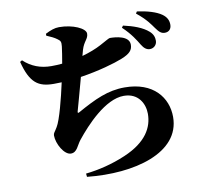

<svg xmlns="http://www.w3.org/2000/svg" viewBox="-92 -921 1183 1083"><g transform="rotate(-10 500.0 -380.0)"><path d="M749 -630C763 -607 777 -597 794 -596C819 -595 837 -614 837 -637C837 -656 832 -674 812 -692C778 -722 727 -740 669 -753L661 -742C709 -697 732 -658 749 -630ZM844 -709C862 -684 874 -672 895 -672C919 -672 933 -688 933 -712C933 -736 924 -756 899 -774C869 -795 820 -810 760 -818L753 -807C809 -762 828 -731 844 -709ZM233 -772C259 -761 276 -753 291 -742C308 -730 312 -724 309 -697C306 -673 301 -640 294 -601C274 -599 253 -598 232 -598C170 -598 118 -618 74 -659L62 -652C94 -527 140 -497 228 -497L273 -498C254 -410 223 -289 201 -254C186 -228 178 -224 178 -210C178 -162 217 -93 255 -93C291 -93 299 -133 321 -160C381 -235 498 -362 604 -362C688 -362 721 -296 721 -239C721 -162 680 -83 549 -27C472 6 393 25 319 33L321 52C589 80 858 9 858 -197C858 -307 782 -408 617 -408C521 -408 445 -372 341 -314C334 -310 331 -312 333 -320C340 -347 365 -432 385 -509C491 -525 583 -552 628 -570C678 -590 694 -609 694 -640C694 -691 615 -697 584 -697C578 -697 564 -688 523 -666C495 -651 457 -636 414 -624L423 -657C437 -705 462 -713 462 -744C462 -774 391 -807 312 -807C286 -807 263 -798 233 -783Z"/></g></svg>

Font: Noto Serif CJK HK Black
Style: Regular
Weight: 900
Designer: Ryoko NISHIZUKA 西塚涼子 (kana & ideographs); Frank Grießhammer (Latin, Greek & Cyrillic); Wenlong ZHANG 张文龙 (bopomofo); San
Foundry: Adobe
Version: Version 2.001;hotconv 1.1.0;makeotfexe 2.6.0